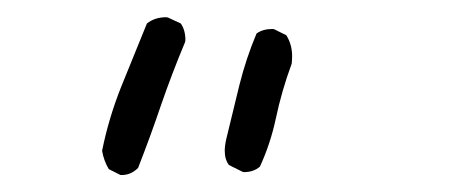

<svg xmlns="http://www.w3.org/2000/svg" viewBox="-20 -816 540 224"><path d="M264.6 -615.2Q275.9 -615.2 283.2 -621.6Q295.4 -647.9 301.8 -677.7Q308.6 -710 320.3 -741.7Q320.8 -746.1 320.8 -750.5Q320.8 -764.2 314 -774.9L300.3 -781.7Q298.8 -782.2 297.9 -782.2Q286.6 -782.2 279.3 -776.9Q267.1 -748 259.3 -716.8L244.1 -654.3Q242.2 -646 242.2 -640.1Q242.2 -629.9 247.1 -623.5L262.7 -615.7Q263.7 -615.2 264.6 -615.2ZM122.1 -611.8Q132.8 -611.8 141.1 -620.1Q155.8 -657.7 168 -693.8Q180.7 -730.5 195.8 -766.6Q196.3 -768.1 196.3 -769.5Q196.3 -780.8 190.9 -788.6L176.3 -795.4Q174.8 -795.9 173.8 -795.9Q160.6 -795.9 151.4 -788.6Q136.7 -752.9 121.8 -715.8Q106.9 -678.7 99.1 -640.1Q101.1 -628.4 106.9 -618.7L120.6 -611.8Q121.1 -611.8 122.1 -611.8Z"/></svg>

Font: NaikaiFont
Style: ExtraLight
Weight: 200
Version: Version 1.89